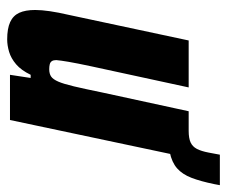

<svg xmlns="http://www.w3.org/2000/svg" viewBox="-70 -570 647 548"><g transform="rotate(90 254.0 -295.5)"><path d="M289 -450 302 -510H353Q374 -510 386 -515.5Q398 -521 404.5 -533.5Q411 -546 415 -567L421 -599H508L505 -583Q497 -544 487 -518Q477 -492 460 -477Q443 -462 414 -456Q385 -450 339 -450ZM92 8Q61 8 42.5 -0.5Q24 -9 16 -26.5Q8 -44 8 -72Q8 -90 11.5 -114Q15 -138 22 -168L95 -510H229L169 -233Q160 -191 156 -167.5Q152 -144 151 -132Q151 -124 154 -119.5Q157 -115 163 -113.5Q169 -112 177 -112Q190 -112 198 -117.5Q206 -123 212.5 -138Q219 -153 226 -182.5Q233 -212 243 -261L297 -510H430L322 0H193L202 -59H193Q180 -32 163 -17.5Q146 -3 127.5 2.5Q109 8 92 8Z"/></g></svg>

Font: Saira Condensed ExtraBold
Style: Italic
Weight: 800
Width: 3
Italic angle: -12°
Designer: Hector Gatti with collaboration of the Omnibus-Type team
Foundry: Omnibus-Type
Version: Version 1.101